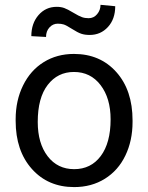

<svg xmlns="http://www.w3.org/2000/svg" viewBox="-20 -760 610 790"><path d="M44.4 -269V-262.7C44.4 -180.7 66.7 -114.7 111.1 -64.9C155.5 -15.1 213.5 9.8 285.2 9.8C332.7 9.8 374.8 -1.6 411.4 -24.4C448 -47.2 476.2 -79 495.8 -119.9C515.5 -160.7 525.4 -206.9 525.4 -258.3V-264.6C525.4 -347.3 503.2 -413.6 458.7 -463.4C414.3 -513.2 356.1 -538.1 284.2 -538.1C237.6 -538.1 196.2 -526.9 159.9 -504.4C123.6 -481.9 95.3 -450 75 -408.7C54.6 -367.4 44.4 -320.8 44.4 -269ZM135.3 -258.3C135.3 -324.4 148.9 -375.2 176.3 -410.6C203.6 -446.1 239.6 -463.9 284.2 -463.9C329.8 -463.9 366.3 -445.9 393.8 -409.9C421.3 -373.9 435.1 -327 435.1 -269C435.1 -204.3 421.5 -153.9 394.5 -117.9C367.5 -81.9 331.1 -64 285.2 -64C239.6 -64 203.2 -81.7 176 -117.2C148.8 -152.7 135.3 -199.7 135.3 -258.3ZM454.1 -734.4 393.6 -740.2C393.6 -725.6 388.9 -712.7 379.6 -701.7C370.4 -690.6 358.7 -685.1 344.7 -685.1C334.6 -685.1 325.4 -686.5 317.1 -689.5C308.8 -692.4 296.9 -698.6 281.2 -708C265.6 -717.4 253.3 -723.8 244.1 -727.1C235 -730.3 224.8 -731.9 213.4 -731.9C183.1 -731.9 158.1 -720.5 138.4 -697.8C118.7 -675 108.9 -646.2 108.9 -611.3L169.4 -607.9C169.4 -623.9 174.2 -637 183.6 -647.2C193 -657.5 204.4 -662.6 217.8 -662.6C226.9 -662.6 234.9 -661.5 241.9 -659.4C248.9 -657.3 260.3 -651.2 276.1 -641.1C291.9 -631 304.7 -624.3 314.5 -621.1C324.2 -617.8 335.8 -616.2 349.1 -616.2C379.1 -616.2 404.1 -627.1 424.1 -648.9C444.1 -670.7 454.1 -699.2 454.1 -734.4Z"/></svg>

Font: Roboto1
Style: rg
Weight: 400
Designer: Google
Version: Version 2.137; 2017